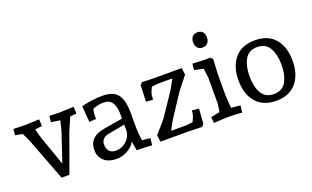

<svg xmlns="http://www.w3.org/2000/svg" viewBox="-80 -1122 2488 1533"><g transform="rotate(-20 1163.5 -355.0)"><path d="M521 -441 466 -435Q435 -366 416 -319L301 0H234Q111 -322 103 -344Q88 -387 62 -434L1 -445L6 -497Q75 -494 95 -494L225 -499L228 -441L168 -434Q187 -362 192 -349L278 -103L361 -351Q365 -362 381 -434L306 -445L311 -497Q375 -494 395 -494L518 -499Z M873 0 859 -79Q840 -41 794.5 -15.5Q749 10 700 10Q633 10 594 -24.5Q555 -59 555 -118Q555 -229 689 -251L849 -278V-311Q849 -449 755 -449Q702 -449 660 -429L653 -387V-346L595 -343L584 -479Q674 -503 765 -503Q854 -503 892 -454.5Q930 -406 930 -291V-167Q930 -145 932.5 -118.5Q935 -92 938 -76L940 -61L1009 -54L1002 5Q953 0 873 0ZM849 -227 706 -200Q676 -195 659.5 -177Q643 -159 643 -133Q643 -95 662 -74.5Q681 -54 716 -54Q766 -54 803.5 -86Q841 -118 849 -167Z M1080 -478 1098 -497Q1173 -494 1193 -494H1435L1442 -436L1356 -327L1234 -142Q1221 -122 1184 -52H1309Q1320 -52 1368 -58Q1383 -88 1390 -109Q1390 -110 1391 -115.5Q1392 -121 1393.5 -131Q1395 -141 1396 -149L1454 -143L1445 -16L1427 3Q1337 0 1317 0H1074L1067 -58Q1147 -146 1162 -168L1286 -352Q1304 -380 1336 -442H1214Q1205 -442 1161 -436Q1139 -396 1137 -374L1133 -335L1075 -339Z M1774 -54 1767 5Q1718 0 1638 0L1527 5L1522 -45L1598 -61Q1608 -117 1608 -137V-353L1598 -429L1522 -445L1527 -498Q1599 -494 1619 -494H1677L1696 -476Q1689 -373 1689 -323V-167L1696 -61ZM1708 -655Q1708 -626 1692.5 -608.5Q1677 -591 1649 -591Q1621 -591 1605.5 -608.5Q1590 -626 1590 -655Q1590 -684 1605.5 -702Q1621 -720 1649 -720Q1677 -720 1692.5 -703Q1708 -686 1708 -655Z M2287 -246Q2287 -129 2227.5 -59.5Q2168 10 2057 10Q1946 10 1886.5 -59.5Q1827 -129 1827 -246Q1827 -364 1886.5 -433.5Q1946 -503 2057 -503Q2170 -503 2228.5 -434Q2287 -365 2287 -246ZM2161 -103Q2193 -159 2193 -246Q2193 -333 2161 -389.5Q2129 -446 2057 -446Q1985 -446 1953 -389.5Q1921 -333 1921 -246Q1921 -159 1953 -103Q1985 -47 2057 -47Q2129 -47 2161 -103Z"/></g></svg>

Font: Andada
Style: Regular
Weight: 400
Designer: Carolina Giovagnoli
Foundry: Carolina Giovagnoli
Version: Version 1.003